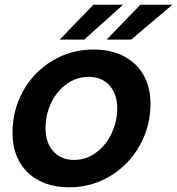

<svg xmlns="http://www.w3.org/2000/svg" viewBox="-20 -783 751 814"><path d="M33 -220Q33 -316 78 -397Q123 -478 202 -525.5Q281 -573 377 -573Q451 -573 505.5 -544.5Q560 -516 589 -464Q618 -412 618 -343Q618 -248 572.5 -166.5Q527 -85 448 -37Q369 11 274 11Q200 11 145.5 -17.5Q91 -46 62 -98Q33 -150 33 -220ZM477 -324Q477 -384 444.5 -420.5Q412 -457 356 -457Q304 -457 262 -426.5Q220 -396 196.5 -346Q173 -296 173 -240Q173 -178 206 -141.5Q239 -105 294 -105Q346 -105 388 -136.5Q430 -168 453.5 -218.5Q477 -269 477 -324ZM337 -615H233L376 -763H502ZM536 -615H432L575 -763H711Z"/></svg>

Font: Open Sauce One
Style: Bold Italic
Weight: 700
Italic angle: -10°
Designer: Alfredo Marco Pradil
Foundry: Creative Sauce Fz LLC
Version: Version 1.477